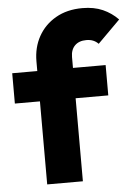

<svg xmlns="http://www.w3.org/2000/svg" viewBox="-53 -778 590 820"><g transform="rotate(-5 242.0 -368.5)"><path d="M116 0V-527.5Q116 -587 142.2 -634.2Q168.5 -681.5 216.8 -709.2Q265 -737 331 -737Q381 -737 418.2 -720.5Q455.5 -704 483.5 -675L387.5 -579Q378 -589 365.5 -594.2Q353 -599.5 336 -599.5Q304.5 -599.5 286.8 -581.8Q269 -564 269 -532.5V0ZM8.5 -356V-486H409V-356Z"/></g></svg>

Font: Outfit Thin
Style: Regular
Weight: 100
Designer: Rodrigo Fuenzalida
Foundry: fragTYPE
Version: Version 1.100;gftools[0.9.27]